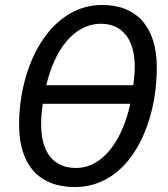

<svg xmlns="http://www.w3.org/2000/svg" viewBox="-20 -745 679 775"><path d="M282 10C501 10 613 -236 613 -473C613 -633 534 -725 393 -725C179 -725 57 -479 57 -242C57 -82 135 10 282 10ZM518 -401H167C198 -536 274 -649 388 -649C473 -649 524 -587 524 -475C524 -451 521 -427 518 -401ZM286 -67C198 -67 146 -128 146 -243C146 -268 148 -297 153 -326H506C476 -188 401 -67 286 -67Z"/></svg>

Font: Noto Sans SemiCondensed
Style: Italic
Weight: 400
Width: 4
Italic angle: -12°
Designer: Monotype Design Team
Foundry: Monotype Imaging Inc.
Version: Version 2.013